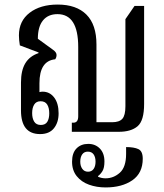

<svg xmlns="http://www.w3.org/2000/svg" viewBox="-20 -578 721 842"><path d="M156 10Q72 10 72 -94V-216Q72 -269 91 -300.5Q110 -332 149 -345V-348L67 -379Q65 -391 64 -402Q63 -413 63 -423Q63 -486 110 -522Q157 -558 233 -558Q315 -558 359 -514Q403 -470 403 -383V-42H472Q503 -42 516.5 -57Q530 -72 530 -112V-494L570 -552H612V-122Q612 -49 583.5 -24.5Q555 0 501 0H295V-40H302Q323 -40 323 -68V-372Q323 -516 232 -516Q191 -516 168.5 -488.5Q146 -461 146 -408L212 -360Q228 -349 228 -337Q228 -326 222 -318Q153 -311 153 -213V-174Q160 -176 167 -176Q198 -176 217.5 -150.5Q237 -125 237 -81Q237 -41 216.5 -15.5Q196 10 156 10ZM159 -30Q179 -30 187.5 -44Q196 -58 196 -81Q196 -105 187 -119.5Q178 -134 158 -134Q139 -134 130 -119.5Q121 -105 121 -82Q121 -59 130 -44.5Q139 -30 159 -30ZM443 244Q404 244 370.5 232Q337 220 316.5 194.5Q296 169 296 131Q296 93 315.5 73Q335 53 367 53Q398 53 418 73.5Q438 94 438 130Q438 158 429.5 172Q421 186 410 194V197Q425 204 443 204Q478 204 505.5 179.5Q533 155 533 97V67Q568 67 587 76Q606 85 606 118Q606 181 560.5 212.5Q515 244 443 244ZM366 175Q382 175 390.5 163Q399 151 399 131Q399 111 390.5 99Q382 87 365 87Q349 87 340.5 99Q332 111 332 131Q332 150 341 162.5Q350 175 366 175Z"/></svg>

Font: Noto Serif Thai ExtraCondensed
Style: Regular
Weight: 400
Width: 2
Designer: Monotype Design Team
Foundry: Monotype Imaging Inc.
Version: Version 2.002; ttfautohint (v1.8.4.7-5d5b)